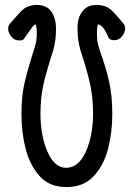

<svg xmlns="http://www.w3.org/2000/svg" viewBox="-20 -735 540 778"><path d="M122 -548Q129 -569 129 -599Q129 -629 124 -636Q119 -636 112.5 -627.5Q106 -619 80 -582Q76 -571 59 -571Q38 -571 25.5 -587Q13 -603 13 -618Q13 -628 18 -636Q43 -666 66.5 -690.5Q90 -715 129.5 -715Q169 -715 188 -688Q207 -661 207 -617Q207 -570 195 -529Q167 -442 155.5 -390.5Q144 -339 144 -273Q144 -185 172.5 -120Q201 -55 248 -55Q298 -55 327.5 -120Q357 -185 357 -273Q357 -337 346.5 -388Q336 -439 305 -535Q294 -573 294 -624Q294 -662 313.5 -688.5Q333 -715 372 -715Q411 -715 435 -690.5Q459 -666 482 -637Q487 -629 487 -619Q487 -604 474.5 -588Q462 -572 443 -572Q424 -572 419 -584Q398 -635 377 -636Q373 -629 373 -598.5Q373 -568 379 -548L388 -520Q410 -459 422.5 -402.5Q435 -346 435 -272.5Q435 -199 418 -132.5Q401 -66 360 -21.5Q319 23 249 23Q179 23 139.5 -22.5Q100 -68 83.5 -133.5Q67 -199 67 -272Q67 -345 79 -397.5Q91 -450 122 -548Z"/></svg>

Font: Moon Stars Kai HW
Style: Bold
Weight: 700
Designer: GuiWonder
Version: Version 1.101